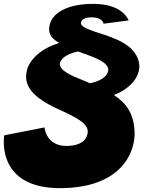

<svg xmlns="http://www.w3.org/2000/svg" viewBox="-114 -604 774 996"><path d="M197 372C515 372 590 186 584 76C579 -16 542 -68 477 -111C565 -146 610 -205 609 -264C602 -346 531 -390 426 -424C354 -447 302 -464 306 -486C308 -502 327 -514 360 -514C421 -514 423 -481 423 -481L553 -498C553 -498 527 -584 369 -584C235 -584 163 -537 146 -483C131 -437 147 -408 193 -381C112 -357 53 -310 30 -254C-3 -160 60 -98 181 -41C275 2 346 35 341 83C338 119 308 153 230 153C124 153 117 57 117 57L-92 98C-92 98 -140 372 197 372ZM313 -329C317 -327 322 -326 328 -324C382 -304 447 -280 448 -242C444 -202 399 -182 353 -172L330 -182C325 -184 319 -186 313 -189C255 -212 191 -239 197 -277C207 -312 251 -328 291 -337Z"/></svg>

Font: Hussar Milosc
Style: Bold
Weight: 700
Foundry: Cannot Into Space Fonts
Version: Version 1.02